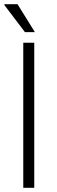

<svg xmlns="http://www.w3.org/2000/svg" viewBox="-23 -888 269 908"><path d="M87 0V-686H139V0ZM142 -736H95L-3 -865L-2 -868H60Z"/></svg>

Font: Archivo SemiCondensed Thin
Style: Regular
Weight: 250
Width: 4
Designer: Hector Gatti
Foundry: Omnibus-Type
Version: Version 2.001